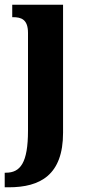

<svg xmlns="http://www.w3.org/2000/svg" viewBox="-38 -556 362 816"><path d="M-18 240H-1C134 240 230 187 230 8V-536H14V-483H17C52 -483 81 -474 81 -416V-1C81 137 48 178 -13 178H-18Z"/></svg>

Font: Noto Serif Lao ExtraCondensed ExtraBold
Style: Regular
Weight: 800
Width: 2
Designer: Monotype Design Team
Foundry: Monotype Imaging Inc.
Version: Version 2.003